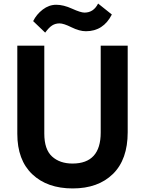

<svg xmlns="http://www.w3.org/2000/svg" viewBox="-20 -1016 811 1077"><path d="M77.1 -265.6V-759.8H228.5V-266.6Q228.5 -177.7 272 -138.2Q315.4 -98.6 386.7 -98.6Q544.9 -98.6 544.9 -272.5V-759.8H696.3V-274.4Q696.3 -121.1 613.3 -40Q530.3 41 387.7 41Q245.1 41 161.1 -38.6Q77.1 -118.2 77.1 -265.6ZM166 -897.5Q184.6 -935.5 219.7 -962.4Q254.9 -989.3 295.4 -989.3Q335.9 -989.3 384.3 -967.3Q432.6 -945.3 454.1 -945.3Q504.9 -945.3 530.3 -996.1L607.4 -934.6Q559.6 -840.8 461.9 -840.8Q425.8 -840.8 381.3 -862.8Q336.9 -884.8 314 -884.8Q291 -884.8 272.9 -873.5Q254.9 -862.3 233.4 -833Z"/></svg>

Font: GenEi M Gothic v2 Bold
Style: Regular
Weight: 700
Version: Version 2.0